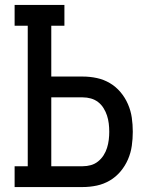

<svg xmlns="http://www.w3.org/2000/svg" viewBox="-20 -755 640 775"><path d="M39 0V-84H92V-651H39V-735H240V-651H187V-446H314Q343 -446 371 -440Q399 -434 423.5 -419.5Q448 -405 466.5 -383Q485 -361 496.5 -334.5Q508 -308 512 -280Q516 -252 516 -223Q516 -195 512 -166.5Q508 -138 496.5 -111.5Q485 -85 466.5 -63Q448 -41 423.5 -26.5Q399 -12 371 -6Q343 0 314 0ZM187 -84H314Q331 -84 347 -88.5Q363 -93 376 -103.5Q389 -114 398 -128Q407 -142 412 -158Q417 -174 419 -190.5Q421 -207 421 -223Q421 -240 419 -256.5Q417 -273 412 -288.5Q407 -304 398 -318.5Q389 -333 376 -343Q363 -353 347 -357.5Q331 -362 314 -362H187Z"/></svg>

Font: Iosevka Etoile Medium
Style: Regular
Weight: 500
Designer: Belleve Invis
Foundry: Belleve Invis
Version: Version 22.1.2; ttfautohint (v1.8.4)